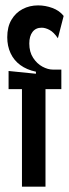

<svg xmlns="http://www.w3.org/2000/svg" viewBox="-20 -703 261 723"><path d="M62.7 0V-367.3H12.3V-435.7L115.3 -425.3V-433Q80.7 -440.3 56.5 -458Q32.3 -475.7 19.8 -502.7Q7.3 -529.7 7.3 -562.7Q7.3 -601.7 23 -628.3Q38.7 -655 65 -668.8Q91.3 -682.7 123.7 -682.7Q150.7 -682.7 177.2 -673Q203.7 -663.3 219.7 -643L198 -559Q182.3 -582 166.5 -590.3Q150.7 -598.7 136.7 -598.7Q114.7 -598.7 102.5 -582.8Q90.3 -567 90.3 -539Q90.3 -507.3 104.8 -485.2Q119.3 -463 139.8 -452Q160.3 -441 178.7 -441H211V-367.3H151.3V0Z"/></svg>

Font: Bricolage Grotesque 96pt ExtraBold Condensed
Style: Regular
Weight: 800
Width: 3
Version: Version 1.001;gftools[0.9.33.dev8+g029e19f]